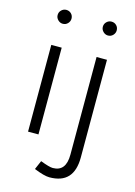

<svg xmlns="http://www.w3.org/2000/svg" viewBox="-136 -783 753 1069"><g transform="rotate(15 240.0 -248.5)"><path d="M79 0V-500H139V0ZM110 -630Q94 -630 82 -642Q70 -654 70 -670Q70 -687 82 -698.5Q94 -710 110 -710Q127 -710 138.5 -698.5Q150 -687 150 -670Q150 -654 138.5 -642Q127 -630 110 -630ZM370 -632Q354 -632 342 -644Q330 -656 330 -672Q330 -689 342 -700.5Q354 -712 370 -712Q387 -712 398.5 -700.5Q410 -689 410 -672Q410 -656 398.5 -644Q387 -632 370 -632ZM259 215Q229 215 170 191L192 140Q218 150 236 155Q254 160 264 160Q340 160 340 63V-500H400V63Q400 139 365 177Q330 215 259 215Z"/></g></svg>

Font: Figtree Light Light
Style: Regular
Weight: 300
Version: Version 2.001;gftools[0.9.30]